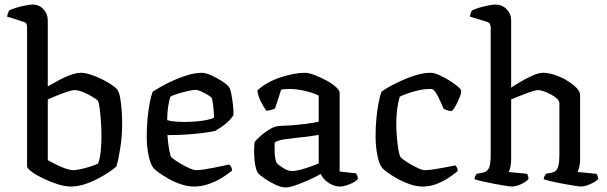

<svg xmlns="http://www.w3.org/2000/svg" viewBox="-20 -820 2670 844"><path d="M290 0Q266 0 234 -10Q202 -20 171 -35Q140 -50 119.5 -65Q99 -80 99 -89V-700Q99 -708 96.5 -714.5Q94 -721 84 -724L11 -747Q13 -757 16 -764Q19 -771 20 -774Q31 -780 51 -786Q71 -792 92 -796Q113 -800 123 -800Q152 -800 171 -779.5Q190 -759 190 -730V-440Q208 -450 226.5 -460.5Q245 -471 264 -480Q283 -489 301.5 -494.5Q320 -500 336 -500Q353 -500 377 -492.5Q401 -485 425.5 -473Q450 -461 469 -448.5Q488 -436 495 -427Q504 -415 508.5 -388.5Q513 -362 515 -332Q517 -302 517 -277Q517 -222 509 -171Q501 -120 492 -89Q480 -77 458 -62.5Q436 -48 408 -33.5Q380 -19 350 -9.5Q320 0 290 0ZM303 -72Q317 -72 340 -77.5Q363 -83 383.5 -90Q404 -97 411 -101Q419 -120 422.5 -153.5Q426 -187 426 -221Q426 -256 423.5 -288.5Q421 -321 418 -344.5Q415 -368 411 -376Q407 -382 388 -393.5Q369 -405 346.5 -414.5Q324 -424 307 -424Q298 -424 276.5 -417Q255 -410 231.5 -400.5Q208 -391 190 -383V-116Q206 -107 227 -96.5Q248 -86 268.5 -79Q289 -72 303 -72Z M832 0Q805 0 775.5 -10Q746 -20 720.5 -34.5Q695 -49 677 -62Q659 -75 654 -82Q641 -99 633 -137.5Q625 -176 625 -220Q625 -261 628.5 -298.5Q632 -336 638 -367Q644 -398 651 -417Q665 -426 689.5 -440Q714 -454 744.5 -467.5Q775 -481 807 -490.5Q839 -500 868 -500Q884 -500 908.5 -489Q933 -478 955.5 -463.5Q978 -449 986 -438Q992 -431 996.5 -408.5Q1001 -386 1004 -360Q1007 -334 1006 -313Q996 -298 981.5 -284.5Q967 -271 952 -261Q937 -251 927 -245Q917 -242 886 -237.5Q855 -233 811 -229.5Q767 -226 716 -226Q718 -194 723 -165Q728 -136 733 -129Q737 -125 750.5 -115.5Q764 -106 781 -96.5Q798 -87 815 -79.5Q832 -72 843 -72Q855 -72 875.5 -75Q896 -78 918.5 -82.5Q941 -87 960 -91Q979 -95 988 -97Q992 -93 996 -86.5Q1000 -80 1000 -70Q981 -54 954 -37.5Q927 -21 895.5 -10.5Q864 0 832 0ZM789 -284Q814 -284 840 -286Q866 -288 888 -292.5Q910 -297 921 -303Q921 -315 919.5 -333Q918 -351 915.5 -367Q913 -383 911 -389Q909 -393 895.5 -401.5Q882 -410 866 -417.5Q850 -425 839 -425Q829 -425 806.5 -420Q784 -415 761.5 -408Q739 -401 729 -395Q725 -383 721.5 -365Q718 -347 716.5 -327.5Q715 -308 715 -292Q726 -288 747.5 -286Q769 -284 789 -284Z M1235 4Q1217 4 1191 -8Q1165 -20 1143.5 -35Q1122 -50 1115 -58Q1107 -68 1102 -94Q1097 -120 1097 -151Q1097 -163 1097.5 -173.5Q1098 -184 1099 -194Q1101 -199 1111.5 -209.5Q1122 -220 1137 -232Q1152 -244 1167.5 -253Q1183 -262 1194 -264Q1202 -266 1219.5 -267Q1237 -268 1259 -269Q1273 -270 1288.5 -271.5Q1304 -273 1320 -275Q1336 -277 1351.5 -279.5Q1367 -282 1381 -285V-400Q1354 -413 1318 -421Q1282 -429 1253 -429Q1243 -429 1233.5 -428Q1224 -427 1216 -426L1189 -343Q1185 -342 1176.5 -338.5Q1168 -335 1151 -333Q1142 -345 1129 -369Q1116 -393 1111 -422Q1131 -441 1157 -455.5Q1183 -470 1211.5 -479.5Q1240 -489 1268.5 -494.5Q1297 -500 1321 -500Q1337 -500 1362 -490.5Q1387 -481 1412.5 -467.5Q1438 -454 1455.5 -438.5Q1473 -423 1473 -412V-66L1545 -58Q1547 -55 1550 -49Q1553 -43 1553 -34Q1547 -25 1532.5 -17.5Q1518 -10 1502.5 -5Q1487 0 1475 0Q1458 0 1440.5 -7.5Q1423 -15 1410 -27.5Q1397 -40 1390 -55Q1367 -42 1336.5 -28.5Q1306 -15 1279 -5.5Q1252 4 1235 4ZM1265 -68Q1277 -68 1299 -73.5Q1321 -79 1344.5 -87.5Q1368 -96 1381 -102V-227Q1358 -223 1332 -219.5Q1306 -216 1282 -214Q1254 -211 1227 -207Q1200 -203 1187 -193Q1187 -175 1187.5 -149Q1188 -123 1196 -104Q1205 -94 1225.5 -81Q1246 -68 1265 -68Z M1838 0Q1811 0 1782 -10Q1753 -20 1727 -34.5Q1701 -49 1683 -62Q1665 -75 1660 -82Q1647 -98 1639 -137Q1631 -176 1631 -220Q1631 -261 1634.5 -298.5Q1638 -336 1644 -367Q1650 -398 1657 -417Q1670 -427 1694.5 -440.5Q1719 -454 1749 -467.5Q1779 -481 1811 -490.5Q1843 -500 1873 -500Q1888 -500 1909.5 -490.5Q1931 -481 1952.5 -468Q1974 -455 1989.5 -442Q2005 -429 2007 -423Q2008 -412 2001 -393.5Q1994 -375 1984.5 -357.5Q1975 -340 1966 -332Q1957 -332 1947 -335Q1937 -338 1930 -342Q1924 -356 1915 -376.5Q1906 -397 1895.5 -413Q1885 -429 1875 -429Q1845 -429 1817.5 -422.5Q1790 -416 1768.5 -408Q1747 -400 1737 -395Q1734 -385 1730 -365.5Q1726 -346 1724 -322.5Q1722 -299 1722 -276Q1722 -244 1725 -212.5Q1728 -181 1732 -158.5Q1736 -136 1741 -129Q1744 -125 1756.5 -116Q1769 -107 1786.5 -97Q1804 -87 1820.5 -79.5Q1837 -72 1849 -72Q1865 -72 1893 -76.5Q1921 -81 1946.5 -86Q1972 -91 1981 -93Q1985 -90 1988.5 -83.5Q1992 -77 1992 -68Q1973 -52 1949 -36.5Q1925 -21 1897 -10.5Q1869 0 1838 0Z M2231 0Q2223 0 2201 -3.5Q2179 -7 2152.5 -12Q2126 -17 2102 -22.5Q2078 -28 2066 -32Q2066 -40 2069.5 -46.5Q2073 -53 2075 -56L2102 -61Q2119 -64 2128 -79Q2137 -94 2137 -139V-700Q2137 -708 2133.5 -714.5Q2130 -721 2121 -724L2046 -747Q2047 -757 2050 -764.5Q2053 -772 2055 -774Q2066 -780 2086 -786Q2106 -792 2126.5 -796Q2147 -800 2158 -800Q2187 -800 2207 -779.5Q2227 -759 2227 -730V-435Q2250 -450 2276 -465Q2302 -480 2326 -490Q2350 -500 2368 -500Q2390 -500 2418 -491Q2446 -482 2471.5 -466.5Q2497 -451 2513.5 -434.5Q2530 -418 2530 -401V-120Q2530 -99 2526 -84.5Q2522 -70 2519 -64L2602 -56Q2604 -53 2606.5 -47Q2609 -41 2609 -33Q2603 -25 2589 -17.5Q2575 -10 2560 -5Q2545 0 2535 0Q2527 0 2505.5 -3.5Q2484 -7 2456.5 -12Q2429 -17 2405.5 -22.5Q2382 -28 2370 -32Q2370 -39 2373.5 -45.5Q2377 -52 2380 -56L2406 -61Q2416 -63 2423 -69Q2430 -75 2434.5 -91.5Q2439 -108 2439 -139V-366Q2439 -376 2428 -386.5Q2417 -397 2400.5 -405.5Q2384 -414 2369 -419Q2354 -424 2346 -424Q2339 -424 2323 -419.5Q2307 -415 2288 -407.5Q2269 -400 2252.5 -393.5Q2236 -387 2227 -383V-122Q2227 -101 2223.5 -85.5Q2220 -70 2216 -64L2297 -56Q2299 -53 2301 -47Q2303 -41 2303 -33Q2298 -26 2285 -18Q2272 -10 2257 -5Q2242 0 2231 0Z"/></svg>

Font: Texturina Medium 12pt
Style: Regular
Weight: 400
Version: Version 1.002